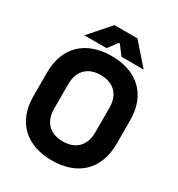

<svg xmlns="http://www.w3.org/2000/svg" viewBox="-212 -1032 1100 1189"><g transform="rotate(30 338.0 -437.0)"><path d="M256 -897 126 -749H285L334 -815H342L391 -749H550L420 -897ZM338 23C519 23 635 -81 635 -266V-434C635 -619 519 -723 338 -723C157 -723 41 -619 41 -434V-266C41 -81 157 23 338 23ZM338 -113C244 -113 191 -170 191 -262V-438C191 -530 244 -587 338 -587C432 -587 485 -530 485 -438V-262C485 -170 432 -113 338 -113Z"/></g></svg>

Font: Kalas SG
Style: Bold
Weight: 700
Designer: Kalas
Foundry: Kalas
Version: Version 2.000;FEAKit 1.0